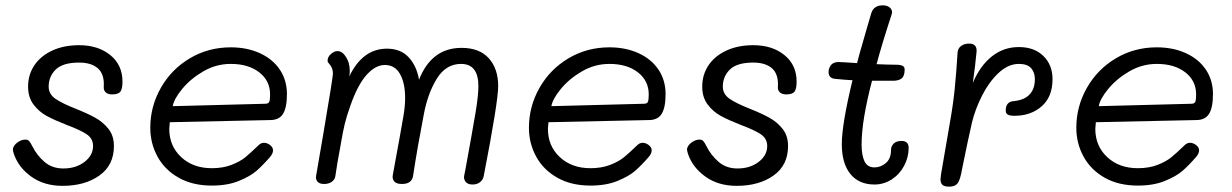

<svg xmlns="http://www.w3.org/2000/svg" viewBox="-20 -690 4608 718"><path d="M32 -114Q28 -126 28 -133Q31 -147 45.5 -157.5Q60 -168 75 -168Q84 -168 89 -162.5Q94 -157 101 -143Q118 -109 146.5 -84.5Q175 -60 217 -60Q264 -60 296 -84.5Q328 -109 328 -144Q328 -172 304 -188Q280 -204 229 -223Q183 -241 154.5 -256.5Q126 -272 105.5 -299Q85 -326 85 -366Q85 -410 108 -445Q131 -480 174.5 -500.5Q218 -521 276 -521Q347 -521 392.5 -484Q438 -447 438 -385Q438 -357 430 -347Q422 -337 399 -337Q383 -337 375 -345Q367 -353 368 -365Q371 -412 346.5 -434Q322 -456 276 -456Q215 -456 188.5 -430Q162 -404 162 -366Q162 -338 187.5 -320.5Q213 -303 264 -283Q309 -265 337.5 -249Q366 -233 386 -207.5Q406 -182 406 -144Q406 -72 351.5 -33.5Q297 5 214 5Q145 5 97 -29.5Q49 -64 32 -114Z M542 -212Q542 -292 581.5 -361.5Q621 -431 690 -472Q759 -513 843 -513Q904 -513 952 -491Q1000 -469 1026.5 -429.5Q1053 -390 1053 -338Q1053 -288 1038.5 -264.5Q1024 -241 990 -241L615 -233Q613 -215 613 -208Q613 -144 657.5 -102.5Q702 -61 772 -61Q814 -61 846 -73.5Q878 -86 897.5 -102Q917 -118 947 -147Q956 -156 967 -156Q979 -156 990 -147.5Q1001 -139 1001 -128Q1001 -115 989 -102Q962 -71 939 -51Q916 -31 873.5 -13.5Q831 4 772 4Q700 4 648 -25.5Q596 -55 569 -104.5Q542 -154 542 -212ZM972 -302Q984 -302 987 -309.5Q990 -317 990 -337Q990 -388 949.5 -419.5Q909 -451 843 -451Q788 -451 740 -423Q692 -395 661 -357Q630 -319 626 -293Z M1843 -368Q1843 -310 1789 -32Q1787 -19 1776 -9.5Q1765 0 1747 0Q1729 0 1721 -10.5Q1713 -21 1716 -34L1721 -59Q1748 -207 1758.5 -270Q1769 -333 1769 -368Q1769 -451 1704 -451Q1648 -451 1614 -396.5Q1580 -342 1565 -263Q1541 -139 1525 -34Q1521 -2 1483 -2Q1462 -2 1454 -12Q1446 -22 1449 -36L1476 -184L1489 -258Q1495 -293 1495 -324Q1495 -379 1476 -413Q1457 -447 1419 -447Q1384 -447 1350.5 -409.5Q1317 -372 1290 -294Q1276 -255 1269 -225.5Q1262 -196 1256 -160Q1255 -153 1251 -132Q1241 -80 1234 -31Q1232 -18 1220.5 -10Q1209 -2 1192 -2Q1175 -2 1167.5 -10.5Q1160 -19 1162 -32L1190 -195Q1225 -401 1225 -415Q1225 -435 1213 -449Q1212 -451 1208.5 -454.5Q1205 -458 1205 -463Q1205 -477 1217.5 -488Q1230 -499 1242 -499Q1257 -499 1268 -485Q1279 -471 1284 -455Q1288 -441 1288 -425Q1288 -416 1287 -411L1286 -404Q1336 -508 1427 -508Q1478 -508 1508 -476Q1538 -444 1547 -392Q1594 -511 1706 -511Q1773 -511 1808 -472Q1843 -433 1843 -368Z M1958 -212Q1958 -292 1997.5 -361.5Q2037 -431 2106 -472Q2175 -513 2259 -513Q2320 -513 2368 -491Q2416 -469 2442.5 -429.5Q2469 -390 2469 -338Q2469 -288 2454.5 -264.5Q2440 -241 2406 -241L2031 -233Q2029 -215 2029 -208Q2029 -144 2073.5 -102.5Q2118 -61 2188 -61Q2230 -61 2262 -73.5Q2294 -86 2313.5 -102Q2333 -118 2363 -147Q2372 -156 2383 -156Q2395 -156 2406 -147.5Q2417 -139 2417 -128Q2417 -115 2405 -102Q2378 -71 2355 -51Q2332 -31 2289.5 -13.5Q2247 4 2188 4Q2116 4 2064 -25.5Q2012 -55 1985 -104.5Q1958 -154 1958 -212ZM2388 -302Q2400 -302 2403 -309.5Q2406 -317 2406 -337Q2406 -388 2365.5 -419.5Q2325 -451 2259 -451Q2204 -451 2156 -423Q2108 -395 2077 -357Q2046 -319 2042 -293Z M2553 -114Q2549 -126 2549 -133Q2552 -147 2566.5 -157.5Q2581 -168 2596 -168Q2605 -168 2610 -162.5Q2615 -157 2622 -143Q2639 -109 2667.5 -84.5Q2696 -60 2738 -60Q2785 -60 2817 -84.5Q2849 -109 2849 -144Q2849 -172 2825 -188Q2801 -204 2750 -223Q2704 -241 2675.5 -256.5Q2647 -272 2626.5 -299Q2606 -326 2606 -366Q2606 -410 2629 -445Q2652 -480 2695.5 -500.5Q2739 -521 2797 -521Q2868 -521 2913.5 -484Q2959 -447 2959 -385Q2959 -357 2951 -347Q2943 -337 2920 -337Q2904 -337 2896 -345Q2888 -353 2889 -365Q2892 -412 2867.5 -434Q2843 -456 2797 -456Q2736 -456 2709.5 -430Q2683 -404 2683 -366Q2683 -338 2708.5 -320.5Q2734 -303 2785 -283Q2830 -265 2858.5 -249Q2887 -233 2907 -207.5Q2927 -182 2927 -144Q2927 -72 2872.5 -33.5Q2818 5 2735 5Q2666 5 2618 -29.5Q2570 -64 2553 -114Z M3378 -137Q3378 -102 3361 -70Q3344 -38 3314.5 -19Q3285 0 3250 0Q3192 0 3160 -39.5Q3128 -79 3128 -151Q3128 -225 3168 -390Q3145 -391 3104 -395Q3075 -397 3079 -428Q3083 -444 3092 -451Q3101 -458 3116 -458Q3127 -458 3185 -454Q3195 -493 3204.5 -524.5Q3214 -556 3221 -582L3238 -640Q3247 -670 3281 -670Q3297 -670 3306.5 -662.5Q3316 -655 3316 -644Q3316 -641 3314 -635Q3278 -525 3258 -450Q3304 -448 3329 -448Q3347 -448 3355 -444Q3363 -440 3363 -430Q3363 -406 3352 -397Q3341 -388 3320 -388H3241Q3202 -239 3202 -150Q3202 -109 3213 -86.5Q3224 -64 3250 -64Q3274 -64 3293 -80.5Q3312 -97 3312 -129Q3312 -143 3322 -153Q3332 -163 3351 -163Q3378 -163 3378 -137Z M3916 -394Q3916 -328 3875.5 -292.5Q3835 -257 3774 -257Q3756 -257 3748.5 -261.5Q3741 -266 3741 -277Q3741 -310 3772 -312Q3811 -316 3830.5 -337Q3850 -358 3850 -394Q3850 -419 3836 -435Q3822 -451 3790 -451Q3750 -451 3714 -417Q3678 -383 3652.5 -332.5Q3627 -282 3615 -233Q3600 -168 3578 -59Q3571 -18 3561.5 -5Q3552 8 3530 8Q3511 8 3504 1Q3497 -6 3497 -20Q3497 -24 3499 -38L3532 -230Q3544 -297 3550 -355.5Q3556 -414 3561 -494Q3562 -509 3574 -518Q3586 -527 3604 -527Q3634 -527 3632 -497Q3627 -443 3618 -380Q3645 -444 3689 -479Q3733 -514 3790 -514Q3848 -514 3882 -480.5Q3916 -447 3916 -394Z M4005 -212Q4005 -292 4044.5 -361.5Q4084 -431 4153 -472Q4222 -513 4306 -513Q4367 -513 4415 -491Q4463 -469 4489.5 -429.5Q4516 -390 4516 -338Q4516 -288 4501.5 -264.5Q4487 -241 4453 -241L4078 -233Q4076 -215 4076 -208Q4076 -144 4120.5 -102.5Q4165 -61 4235 -61Q4277 -61 4309 -73.5Q4341 -86 4360.5 -102Q4380 -118 4410 -147Q4419 -156 4430 -156Q4442 -156 4453 -147.5Q4464 -139 4464 -128Q4464 -115 4452 -102Q4425 -71 4402 -51Q4379 -31 4336.5 -13.5Q4294 4 4235 4Q4163 4 4111 -25.5Q4059 -55 4032 -104.5Q4005 -154 4005 -212ZM4435 -302Q4447 -302 4450 -309.5Q4453 -317 4453 -337Q4453 -388 4412.5 -419.5Q4372 -451 4306 -451Q4251 -451 4203 -423Q4155 -395 4124 -357Q4093 -319 4089 -293Z"/></svg>

Font: Mali
Style: Italic
Weight: 400
Italic angle: -10°
Version: Version 1.000; ttfautohint (v1.6)